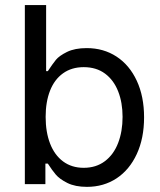

<svg xmlns="http://www.w3.org/2000/svg" viewBox="-20 -727 631 758"><path d="M78.1 -707H162.1V-446.3H168.9Q188 -475.1 200.9 -491Q213.9 -506.8 244.6 -522Q275.4 -537.1 322.3 -537.1Q388.7 -537.1 439.9 -503.7Q491.2 -470.2 520 -408.2Q548.8 -346.2 548.8 -263.7Q548.8 -181.2 520 -118.9Q491.2 -56.6 440.2 -22.9Q389.2 10.7 323.2 10.7Q276.9 10.7 246.1 -4.6Q215.3 -20 200.4 -37.6Q185.5 -55.2 168.9 -81.1H159.2V0H78.1ZM310.5 -64.5Q359.4 -64.5 394 -90.6Q428.7 -116.7 446.3 -162.4Q463.9 -208 463.9 -265.6Q463.9 -321.8 446.5 -366.2Q429.2 -410.6 394.8 -436.3Q360.4 -461.9 310.5 -461.9Q262.7 -461.9 228.8 -437.5Q194.8 -413.1 177.5 -368.9Q160.2 -324.7 160.2 -265.6Q160.2 -205.6 177.7 -160.2Q195.3 -114.7 229.2 -89.6Q263.2 -64.5 310.5 -64.5Z"/></svg>

Font: Pretendard
Style: Regular
Weight: 400
Designer: Base glyphs from Inter by Rasmus Andersson; Hangeul glyphs from Noto Sans CJK(Source Han Sans) by Jang Soo-young and Kan
Foundry: Kil Hyung-jin
Version: Version 1.309